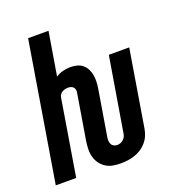

<svg xmlns="http://www.w3.org/2000/svg" viewBox="-137 -841 871 955"><g transform="rotate(-20 299.0 -363.5)"><path d="M341 8Q320 8 299.5 4.5Q279 1 262.5 -9.5Q246 -20 234 -36Q222 -52 216.5 -71.5Q211 -91 211.5 -112Q212 -133 215 -154L255 -396Q257 -404 255.5 -412Q254 -420 249 -425.5Q244 -431 236.5 -433.5Q229 -436 221 -436Q213 -436 205 -434Q197 -432 190 -428Q183 -424 178 -416.5Q173 -409 172 -401L106 0H-2L119 -735H227L189 -506Q207 -518 227.5 -523Q248 -528 267 -528Q285 -528 302 -523.5Q319 -519 331.5 -508.5Q344 -498 351.5 -483Q359 -468 362 -451Q365 -434 364.5 -416.5Q364 -399 361 -381L321 -139Q319 -129 319.5 -119.5Q320 -110 324 -101.5Q328 -93 336.5 -88.5Q345 -84 354 -84Q363 -84 371.5 -87Q380 -90 387 -96.5Q394 -103 398 -111Q402 -119 403 -128L468 -520H576L509 -113Q506 -95 498.5 -77.5Q491 -60 478 -45Q465 -30 448.5 -19.5Q432 -9 414 -3Q396 3 377.5 5.5Q359 8 341 8Z"/></g></svg>

Font: Iosevka SS04 SmBd Ex Obl
Style: Regular
Weight: 600
Width: 7
Italic angle: -9°
Monospace: yes
Designer: Belleve Invis
Foundry: Belleve Invis
Version: Version 19.0.0; ttfautohint (v1.8.4)